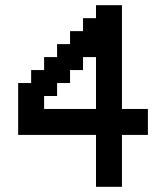

<svg xmlns="http://www.w3.org/2000/svg" viewBox="-20 -720 640 740"><path d="M350 0H450V-200H550V-300H450V-700H350V-650H300V-600H250V-550H200V-500H150V-450H100V-400H50V-200H350ZM150 -300V-350H200V-400H250V-450H300V-500H350V-300Z"/></svg>

Font: Matrix Sans Video
Style: Regular
Weight: 400
Designer: Brad Neil
Version: Version 1.100